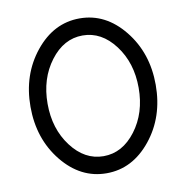

<svg xmlns="http://www.w3.org/2000/svg" viewBox="-76 -727 787 811"><g transform="rotate(-10 317.5 -322.0)"><path d="M317.4 9.8Q206.1 9.8 127.4 -87.4Q48.8 -184.6 48.8 -322.3Q48.8 -459.5 127.4 -556.9Q206.1 -654.3 317.4 -654.3Q428.7 -654.3 507.3 -556.9Q585.9 -459.5 585.9 -322.3Q585.9 -184.6 507.3 -87.4Q428.7 9.8 317.4 9.8ZM317.4 -63.5Q398.4 -63.5 455.6 -139.2Q512.7 -214.8 512.7 -322.3Q512.7 -429.7 455.6 -505.4Q398.4 -581.1 317.4 -581.1Q236.3 -581.1 179.2 -505.4Q122.1 -429.7 122.1 -322.3Q122.1 -214.8 179.2 -139.2Q236.3 -63.5 317.4 -63.5Z"/></g></svg>

Font: Catrinity
Style: Regular
Weight: 400
Designer: Alexander Lange
Foundry: High-Logic / Made with FontCreator
Version: Version 2.090;May 20, 2024;FontCreator 15.0.0.2974 64-bit